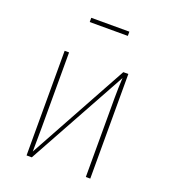

<svg xmlns="http://www.w3.org/2000/svg" viewBox="-130 -800 788 895"><g transform="rotate(20 263.5 -353.0)"><path d="M421 0H399V-394Q399 -441 402 -492L131 0H105V-519H127V-146Q127 -73 126 -27L396 -519H421ZM358 -685H169V-706H358Z"/></g></svg>

Font: Fira Sans Condensed Thin
Style: Regular
Weight: 250
Width: 3
Designer: Carrois Corporate & Edenspiekermann AG
Foundry: Carrois Corporate GbR & Edenspiekermann AG
Version: Version 4.203